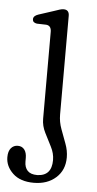

<svg xmlns="http://www.w3.org/2000/svg" viewBox="-75 -486 380 755"><g transform="rotate(5 115.0 -109.0)"><path d="M167.5 -39.5Q167.5 -11 177.8 16.8Q188 44.5 198.2 71.8Q208.5 99 208.5 126Q208.5 176 174.8 206.2Q141 236.5 87.5 236.5Q34 236.5 4.8 208.8Q-24.5 181 -24.5 145Q-24.5 121.5 -14 109.2Q-3.5 97 13 97Q29.5 97 38.8 109Q48 121 48 142V156Q48 179 60.2 192Q72.5 205 98 205Q155.5 204 155.5 141Q155.5 114.5 142.2 88.8Q129 63 115.8 36.8Q102.5 10.5 102.5 -17.5V-360.5Q102.5 -385 82.5 -387L45.5 -388Q28.5 -390.5 28.5 -404Q28.5 -417.5 48 -424L109.5 -444Q121 -448 129.8 -450.8Q138.5 -453.5 145.5 -453.5Q167.5 -453.5 167.5 -429.5Z"/></g></svg>

Font: Fraunces 72pt SuperSoft Light
Style: Regular
Weight: 300
Version: Version 1.000;[0bf87f6ff]